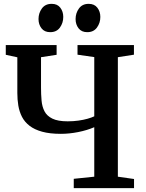

<svg xmlns="http://www.w3.org/2000/svg" viewBox="-20 -977 756 997"><path d="M469.5 -316.5Q432.5 -300.5 386 -291.2Q339.5 -282 296 -282Q239 -282 199 -293Q159 -304 133.5 -323.8Q108 -343.5 94.2 -370.2Q80.5 -397 75.2 -428.5Q70 -460 70 -494V-679.5L10 -692.5V-743H274V-692.5L193 -680V-522.5Q193 -486.5 195.8 -455Q198.5 -423.5 211 -399.2Q223.5 -375 252 -361Q280.5 -347 331.5 -347Q361.5 -347 387.8 -350.8Q414 -354.5 435 -360.5Q456 -366.5 469.5 -373V-680.5L382.5 -693V-743H675.5V-693L592 -680V-59.5L676 -47.5V0H363V-48.5L469.5 -59.5ZM240 -810Q211 -810 195.5 -830Q180 -850 180 -878Q180 -909 197.5 -933Q215 -957 248 -957H249Q278 -957 293.2 -937Q308.5 -917 308.5 -889Q308.5 -858 291.2 -834Q274 -810 241 -810ZM432.5 -810Q403.5 -810 388 -830Q372.5 -850 372.5 -878Q372.5 -909 390 -933Q407.5 -957 440 -957H441Q470 -957 485.5 -937Q501 -917 501 -889Q501 -858 483.5 -834Q466 -810 433.5 -810Z"/></svg>

Font: Merriweather 36pt SemiBold
Style: Regular
Weight: 600
Version: Version 2.100